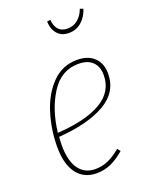

<svg xmlns="http://www.w3.org/2000/svg" viewBox="-143 -828 710 913"><g transform="rotate(-20 211.5 -371.5)"><path d="M76 -214Q74 -186 74 -173Q74 -93 103.5 -52Q133 -11 186 -11Q222 -11 252 -24.5Q282 -38 316 -66L328 -51Q292 -20 258.5 -5Q225 10 186 10Q122 10 86.5 -37Q51 -84 51 -172Q51 -258 76.5 -340.5Q102 -423 154 -476Q206 -529 281 -529Q336 -529 367 -499Q398 -469 398 -418Q398 -325 312.5 -275Q227 -225 76 -214ZM77 -234Q221 -243 298.5 -288.5Q376 -334 376 -418Q376 -461 351.5 -485Q327 -509 280 -509Q193 -509 141.5 -428.5Q90 -348 77 -234ZM210 -749 227 -751Q233 -684 291 -684Q320 -684 342.5 -702Q365 -720 377 -753L393 -747Q381 -709 354 -685.5Q327 -662 290 -662Q253 -662 232 -686Q211 -710 210 -749Z"/></g></svg>

Font: Fira Sans Extra Condensed Thin
Style: Italic
Weight: 250
Width: 3
Italic angle: -8°
Designer: Carrois Corporate & Edenspiekermann AG
Foundry: Carrois Corporate GbR & Edenspiekermann AG
Version: Version 4.203